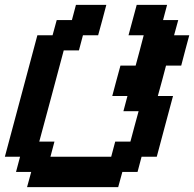

<svg xmlns="http://www.w3.org/2000/svg" viewBox="-20 -645 799 790"><path d="M91.3 125H466.3L483.4 62.5H545.9L562.5 0H625Q636.2 -42 658.4 -125.2Q680.7 -208.5 691.9 -250H629.4Q635.3 -270.5 646.5 -312.3Q657.7 -354 663.1 -375H725.6Q731 -395.5 741.9 -437.3Q752.9 -479 758.8 -500H696.3L713.4 -562.5H650.9L667.5 -625H542.5Q537.1 -604 525.6 -562.3Q514.2 -520.5 508.8 -500H571.3Q565.9 -479 554.9 -437.3Q543.9 -395.5 538.1 -375H475.6Q469.7 -354 458.5 -312.3Q447.3 -270.5 441.9 -250H504.4L487.8 -187.5H550.3Q544.4 -166.5 533.2 -124.8Q522 -83 516.6 -62.5H454.1L437.5 0H187.5L204.1 -62.5H141.6Q158.7 -125 192.1 -250Q225.6 -375 242.2 -437.5H304.7L321.3 -500H383.8Q389.6 -520.5 400.9 -562.3Q412.1 -604 417.5 -625H292.5L275.9 -562.5H213.4L196.3 -500H133.8Q111.8 -417 66.9 -250Q22 -83 0 0H62.5L45.9 62.5H108.4Z"/></svg>

Font: Faithful 32x
Style: Oblique
Weight: 400
Foundry: Faithful Resource Pack
Version: Version 1.0; January 27, 2023